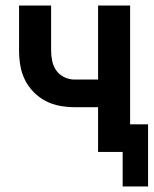

<svg xmlns="http://www.w3.org/2000/svg" viewBox="-20 -550 556 695"><path d="M424 125H516V-100H451V-530H335V-262H250Q231 -262 213 -270.5Q195 -279 184 -294.5Q173 -310 169 -329Q165 -348 165 -367V-530H49V-367Q49 -340 53.5 -313Q58 -286 70 -261.5Q82 -237 101.5 -217Q121 -197 145 -184.5Q169 -172 196 -167Q223 -162 250 -162H335V0H424Z"/></svg>

Font: Iosevka SS09
Style: Bold
Weight: 700
Monospace: yes
Designer: Belleve Invis
Foundry: Belleve Invis
Version: Version 5.2.1; ttfautohint (v1.8.3)